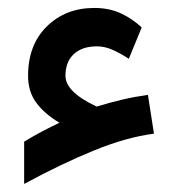

<svg xmlns="http://www.w3.org/2000/svg" viewBox="-20 -412 445 481"><path d="M128.9 -104.5Q91.8 -126.5 71 -154.5Q50.3 -182.6 50.3 -221.7Q50.3 -299.8 97.4 -345.9Q144.5 -392.1 216.3 -392.1Q252.9 -392.1 282 -378.9Q311 -365.7 335 -343.3L302.7 -264.6Q283.7 -277.3 263.4 -286.6Q243.2 -295.9 222.7 -295.9Q186 -295.9 165 -276.6Q144 -257.3 144 -222.2Q144 -181.6 222.2 -145Q253.9 -154.8 286.1 -162.4Q318.4 -169.9 350.6 -174.3L365.7 -77.1Q297.4 -68.4 215.8 -35.2Q134.3 -2 40.5 48.8V-57.1Q64.5 -71.8 85.9 -83Q107.4 -94.2 128.9 -104.5Z"/></svg>

Font: Vazir Medium WOL
Style: Medium-WOL
Weight: 500
Designer: Saber Rastikerdar
Foundry: Saber Rastikerdar
Version: Version 27.0.1